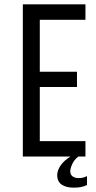

<svg xmlns="http://www.w3.org/2000/svg" viewBox="-20 -720 442 883"><path d="M334 -390V-320H163V-71H373V0H340Q321 15 312 35Q303 55 303 69Q304 85 315 92Q326 99 341 99Q355 99 363.5 96.5Q372 94 380 90V131Q365 138 351 140.5Q337 143 319 143Q285 143 264.5 129.5Q244 116 243 87Q243 63 259.5 40Q276 17 304 0H85V-700H373V-629H163V-390Z"/></svg>

Font: Bebas Neue Regular
Style: Regular
Weight: 400
Designer: Ryoichi Tsunekawa & LGV (GE)
Foundry: Free Software Foundation, Inc.
Version: Version 1.003 August 13, 2016